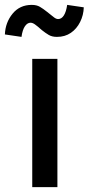

<svg xmlns="http://www.w3.org/2000/svg" viewBox="-62 -766 363 786"><path d="M70 0V-525H173V0ZM171 -615Q151 -615 137.5 -623Q124 -631 109 -643Q90 -660 80.5 -666.5Q71 -673 63 -673Q50 -673 40 -658.5Q30 -644 26 -615L-42 -625Q-40 -674 -10.5 -710Q19 -746 68 -746Q88 -746 101.5 -738Q115 -730 130 -718Q150 -702 159 -695Q168 -688 176 -688Q190 -688 199.5 -703Q209 -718 213 -746L281 -736Q280 -704 266 -676Q252 -648 228 -631.5Q204 -615 171 -615Z"/></svg>

Font: Lexend Medium
Style: Regular
Weight: 500
Designer: Bonnie Shaver-Troup, Thomas Jockin
Foundry: Lexend
Version: Version 1.005